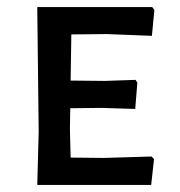

<svg xmlns="http://www.w3.org/2000/svg" viewBox="-20 -521 507 541"><path d="M272 -76 407 -80 414 -73 406 0H85L89 -150L85 -501H409L415 -493L408 -420L281 -425L181 -424L179 -294L275 -293L362 -296L367 -288L361 -214L267 -217L178 -216L177 -159L179 -77Z"/></svg>

Font: Alegreya Sans SC Medium
Style: Regular
Weight: 500
Designer: Juan Pablo del Peral
Foundry: Huerta Tipografica
Version: Version 2.001;PS 002.001;hotconv 1.0.88;makeotf.lib2.5.64775